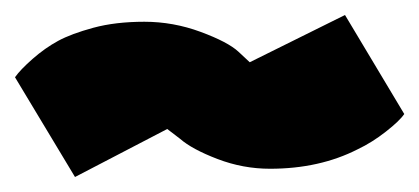

<svg xmlns="http://www.w3.org/2000/svg" viewBox="-20 -465 559 256"><path d="M298 -396 313 -382 440 -445 519 -313Q513 -304 494.5 -289.5Q476 -275 457 -266Q406 -240 340 -240Q304 -240 270 -253Q236 -266 220 -280L203 -293L80 -229L0 -362Q7 -372 23.5 -386.5Q40 -401 57.5 -410.5Q75 -420 104.5 -428Q134 -436 172.5 -436Q211 -436 247.5 -422.5Q284 -409 298 -396Z"/></svg>

Font: Erica One
Style: Regular
Weight: 400
Designer: Miguel Hernandez
Foundry: Miguel Hernandez
Version: Version 1.003